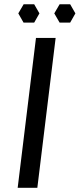

<svg xmlns="http://www.w3.org/2000/svg" viewBox="-20 -898 380 918"><path d="M158.5 0H64.5L152 -716.5H246ZM168.5 -834 143.5 -877.5H93L67.5 -834L92.5 -790H143.5ZM340.5 -834 315.5 -877.5H265L239.5 -834L265 -790H315.5Z"/></svg>

Font: LatoHex
Style: Italic
Weight: 400
Italic angle: -7°
Designer: Lukasz Dziedzic
Foundry: tyPoland Lukasz Dziedzic
Version: Version 1.104; Western+Polish opensource